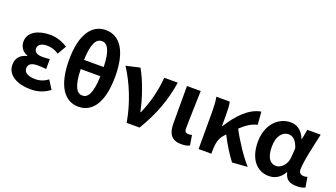

<svg xmlns="http://www.w3.org/2000/svg" viewBox="-68 -1372 3406 1946"><g transform="rotate(20 1634.5 -399.0)"><path d="M299 14C371 14 433 -1 505 -53L446 -146C401 -111 353 -99 314 -99C230 -99 188 -127 188 -172C188 -217 221 -239 287 -239C318 -239 349 -237 381 -234V-341C354 -338 328 -336 305 -336C244 -336 213 -356 213 -396C213 -436 252 -460 309 -460C356 -460 398 -447 437 -420L492 -515C436 -552 370 -574 302 -574C179 -574 69 -524 69 -416C69 -368 96 -316 155 -297V-292C87 -275 44 -234 44 -158C44 -46 158 14 299 14Z M816 -812C667 -812 567 -677 567 -401C567 -121 667 14 816 14C968 14 1065 -121 1065 -401C1065 -676 968 -812 816 -812ZM922 -452H710C715 -641 761 -693 816 -693C872 -693 917 -641 922 -452ZM710 -353H922C917 -160 872 -106 816 -106C760 -106 715 -160 710 -353Z M1334 0H1474C1594 -203 1650 -364 1682 -560H1536C1525 -423 1492 -283 1432 -150H1427C1403 -277 1338 -467 1274 -574L1125 -540C1215 -402 1299 -208 1334 0Z M1926 14C1970 14 1993 7 2016 -4L1998 -112C1986 -108 1975 -106 1964 -106C1933 -106 1919 -117 1919 -152C1919 -256 1926 -424 1929 -560H1781V-159C1781 -55 1815 14 1926 14Z M2475 12 2640 0C2563 -85 2472 -223 2416 -332C2480 -392 2529 -421 2589 -436L2578 -574C2450 -553 2342 -436 2257 -300H2253V-423C2253 -475 2251 -525 2242 -560H2098C2109 -503 2110 -437 2110 -393V0H2248V-32C2248 -113 2262 -169 2302 -212L2322 -235C2373 -135 2428 -48 2475 12Z M2871 14C2939 14 2992 -19 3031 -85H3035C3050 -13 3094 14 3170 14C3213 14 3242 7 3261 -4L3243 -113C3234 -108 3222 -106 3206 -106C3174 -106 3151 -121 3151 -158C3151 -249 3194 -424 3223 -560H3079L3059 -453H3055C3020 -541 2961 -574 2896 -574C2766 -574 2649 -463 2649 -275C2649 -93 2738 14 2871 14ZM2905 -107C2840 -107 2799 -160 2799 -277C2799 -398 2857 -453 2917 -453C2964 -453 3003 -422 3028 -341L3021 -242C3016 -167 2961 -107 2905 -107Z"/></g></svg>

Font: Spoqa Han Sans Neo Bold
Style: Bold
Weight: 700
Designer: [Spoqa Han Sans Neo] Dong-huui Kim  Younghwa Kang  Yujin Lee  [Noto Sans] Ryoko NISHIZUKA  (kana & ideographs); Paul D. 
Foundry: Spoqa (http://www.spoqa-han-sans.com)
Version: Version 1.100;hotconv 1.0.109;makeotfexe 2.5.65596